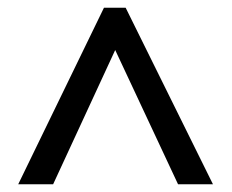

<svg xmlns="http://www.w3.org/2000/svg" viewBox="-20 -739 597 495"><path d="M248 -719H304L529 -264H439L277 -610L117 -264H27Z"/></svg>

Font: Noto Sans Gurmukhi UI Medium
Style: Regular
Weight: 500
Designer: Jelle Bosma - Monotype Design Team
Foundry: Monotype Imaging Inc.
Version: Version 2.004; ttfautohint (v1.8.4.7-5d5b)